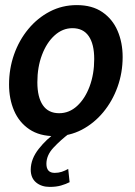

<svg xmlns="http://www.w3.org/2000/svg" viewBox="-20 -524 530 753"><path d="M195.5 10Q135 10 95 -17Q55 -44 35.2 -90Q15.5 -136 15.5 -192.5Q15.5 -254.5 35.2 -310.5Q55 -366.5 91 -410Q127 -453.5 175.5 -478.8Q224 -504 281 -504Q341.5 -504 381.5 -476.5Q421.5 -449 441.2 -403Q461 -357 461 -300.5Q461 -239 441 -183.2Q421 -127.5 385 -84Q349 -40.5 300.8 -15.2Q252.5 10 195.5 10ZM212 -80Q251.5 -80 282.5 -108.5Q313.5 -137 331.5 -185.2Q349.5 -233.5 349.5 -292.5Q349.5 -351 328 -382.2Q306.5 -413.5 264 -413.5Q225.5 -413.5 194.2 -385.2Q163 -357 144.8 -309Q126.5 -261 126.5 -201.5Q126.5 -143 148 -111.5Q169.5 -80 212 -80ZM201 -5 251 0Q218 25 190 54.8Q162 84.5 162 118.5Q162 154 194.5 154Q209.5 154 222.2 149.8Q235 145.5 247.5 138.5L253 190.5Q238.5 198 219.5 203.5Q200.5 209 175 209Q142.5 209 121.5 191.5Q100.5 174 100.5 141Q101 99 131.8 60Q162.5 21 201 -5Z"/></svg>

Font: Cabin Condensed SemiBold
Style: Italic
Weight: 600
Width: 3
Italic angle: -10°
Designer: Pablo Impallari
Foundry: Pablo Impallari. http://www.impallari.com Igino Marini. http://www.ikern.com
Version: Version 3.001; ttfautohint (v1.8.3)